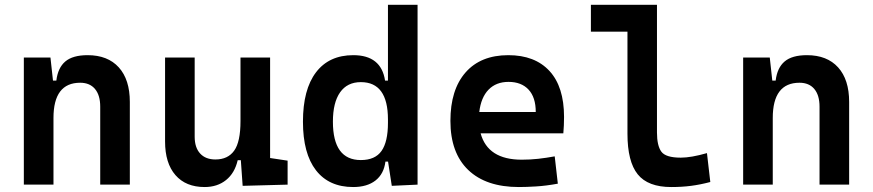

<svg xmlns="http://www.w3.org/2000/svg" viewBox="-20 -752 3556 782"><path d="M388.2 0V-317.4Q388.2 -364.3 366.9 -389.6Q345.7 -415 306.6 -415Q197.8 -415 197.8 -271.5V0H77.1V-517.6H185.5L195.8 -423.8H209.5Q215.8 -476.1 246.1 -501.7Q276.4 -527.3 336.9 -527.3Q418.9 -527.3 463.9 -477.5Q508.8 -427.7 508.8 -336.9V0Z M813.5 9.8Q736.8 9.8 694.6 -38.8Q652.3 -87.4 652.3 -175.8V-517.6H772.9V-195.3Q772.9 -150.9 795.2 -126.7Q817.4 -102.5 857.4 -102.5Q908.2 -102.5 933.8 -138.4Q959.5 -174.3 959.5 -258.8V-517.6H1080.1V-108.4L1151.4 -97.7V0L968.3 4.9L960.9 -99.6H948.2Q936 -46.9 900.6 -18.6Q865.2 9.8 813.5 9.8Z M1418.5 9.8Q1319.8 9.8 1266.8 -58.6Q1213.9 -127 1213.9 -256.3Q1213.9 -387.7 1267.1 -457.5Q1320.3 -527.3 1418.9 -527.3Q1532.7 -527.3 1548.3 -423.8H1560.1V-732.4H1680.7V0L1575.7 4.9L1560.5 -93.8H1549.8Q1543.5 -43.5 1509.3 -16.8Q1475.1 9.8 1418.5 9.8ZM1560.1 -251.5V-265.6Q1560.1 -417.5 1449.7 -417.5Q1394.5 -417.5 1365.2 -376Q1335.9 -334.5 1335.9 -256.3Q1335.9 -100.1 1449.7 -100.1Q1507.8 -100.1 1533.9 -137.2Q1560.1 -174.3 1560.1 -251.5Z M2093.3 9.8Q1959.5 9.8 1887 -59.8Q1814.5 -129.4 1814.5 -259.8Q1814.5 -386.7 1876.2 -457Q1938 -527.3 2050.3 -527.3Q2158.7 -527.3 2218 -462.9Q2277.3 -398.4 2277.3 -275.9Q2277.3 -240.7 2274.4 -209H1937.5Q1966.8 -101.6 2105 -101.6Q2139.2 -101.6 2172.1 -105.2Q2205.1 -108.9 2239.3 -115.2L2252 -3.9Q2203.6 4.9 2163.8 7.3Q2124 9.8 2093.3 9.8ZM1932.1 -295.9H2162.1Q2162.1 -355.5 2132.8 -387Q2103.5 -418.5 2051.3 -418.5Q2000.5 -418.5 1969.7 -386.7Q1939 -355 1932.1 -295.9Z M2713.9 9.8Q2619.1 9.8 2577.4 -42Q2535.6 -93.8 2535.6 -207.5V-623H2386.7V-732.4H2655.8V-212.4Q2655.8 -158.7 2673.6 -134.3Q2691.4 -109.9 2752.9 -109.9Q2794.9 -109.9 2859.4 -128.4L2873 -10.7Q2832.5 0 2794.9 4.9Q2757.3 9.8 2713.9 9.8Z M3317.9 0V-317.4Q3317.9 -364.3 3296.6 -389.6Q3275.4 -415 3236.3 -415Q3127.4 -415 3127.4 -271.5V0H3006.8V-517.6H3115.2L3125.5 -423.8H3139.2Q3145.5 -476.1 3175.8 -501.7Q3206.1 -527.3 3266.6 -527.3Q3348.6 -527.3 3393.6 -477.5Q3438.5 -427.7 3438.5 -336.9V0Z"/></svg>

Font: CaskaydiaCove NF SemiBold
Style: Regular
Weight: 600
Designer: Aaron Bell
Foundry: Saja Typeworks
Version: Version 2111.001; VTT 6.35;Nerd Fonts 3.2.1